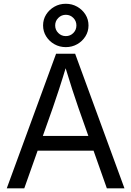

<svg xmlns="http://www.w3.org/2000/svg" viewBox="-20 -1018 709 1038"><path d="M16.6 0 283.2 -727.5H386.2L652.8 0H557.6L403.8 -435.5Q389.2 -477.5 370.4 -535.2Q351.6 -592.8 323.7 -684.6H345.7Q317.9 -592.3 298.8 -534.2Q279.8 -476.1 265.6 -435.5L111.3 0ZM152.8 -203.6V-283.2H516.6V-203.6ZM335.9 -763.2Q301.8 -763.2 273.9 -779.1Q246.1 -794.9 229.5 -821.5Q212.9 -848.1 212.9 -880.4Q212.9 -913.1 229.5 -939.5Q246.1 -965.8 273.9 -981.7Q301.8 -997.6 335.4 -997.6Q369.6 -997.6 397.5 -981.7Q425.3 -965.8 441.9 -939.5Q458.5 -913.1 458.5 -880.4Q458.5 -848.1 441.9 -821.5Q425.3 -794.9 397.5 -779.1Q369.6 -763.2 335.9 -763.2ZM335.9 -822.8Q359.9 -822.8 376.5 -839.6Q393.1 -856.4 393.1 -880.4Q393.1 -904.3 376.5 -921.1Q359.9 -938 335.9 -938Q312 -938 295.2 -921.1Q278.3 -904.3 278.3 -880.4Q278.3 -856.4 295.2 -839.6Q312 -822.8 335.9 -822.8Z"/></svg>

Font: Inter 24pt
Style: Regular
Weight: 400
Designer: Rasmus Andersson
Foundry: rsms
Version: Version 4.001;git-66647c0bb